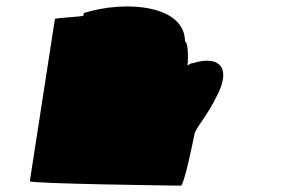

<svg xmlns="http://www.w3.org/2000/svg" viewBox="-20 -585 909 605"><path d="M74 -14C73 -6 540 0 550 0C560 0 591 -152 592 -159C596 -184 628 -209 667 -290C707 -371 672 -412 588 -386C582 -386 577 -383 571 -378C574 -416 571 -454 563 -454C563 -568 379 -586 244 -544L243 -536C241 -532 154 -529 153 -525Z"/></svg>

Font: Ampere
Style: SCUltExtIta
Weight: 400
Version: Version 1